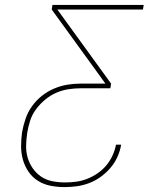

<svg xmlns="http://www.w3.org/2000/svg" viewBox="-20 -755 640 783"><path d="M243 8Q214 8 186 2.5Q158 -3 135 -17.5Q112 -32 96.5 -54.5Q81 -77 73.5 -103.5Q66 -130 66 -158.5Q66 -187 70 -216Q75 -243 84 -270Q93 -297 110 -321Q127 -345 150 -363.5Q173 -382 200 -393.5Q227 -405 254 -409.5Q281 -414 308 -414H410L191 -716L194 -735H566L563 -716H214L433 -414L430 -395H308Q284 -395 258.5 -391Q233 -387 209 -376.5Q185 -366 164 -348.5Q143 -331 127 -309.5Q111 -288 103 -263Q95 -238 91 -213Q87 -187 86.5 -161Q86 -135 93 -111.5Q100 -88 114 -68Q128 -48 148 -34.5Q168 -21 193.5 -16Q219 -11 245 -11Q268 -11 290.5 -14Q313 -17 335 -25.5Q357 -34 377.5 -48Q398 -62 413.5 -80.5Q429 -99 439 -121Q449 -143 453 -165H474Q470 -140 459 -115.5Q448 -91 430.5 -70.5Q413 -50 391 -34Q369 -18 344 -8.5Q319 1 293.5 4.5Q268 8 243 8Z"/></svg>

Font: Iosevka Aile Thin Oblique
Style: Regular
Weight: 100
Italic angle: -9°
Designer: Belleve Invis
Foundry: Belleve Invis
Version: Version 31.1.0; ttfautohint (v1.8.4)